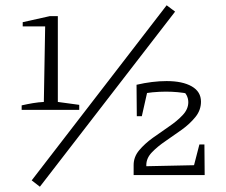

<svg xmlns="http://www.w3.org/2000/svg" viewBox="-20 -663 855 727"><path d="M62 -247V-264Q84 -269 105 -272.5Q126 -276 146 -277L151 -563H66V-579L169 -602H199V-277L280 -266V-247ZM131 44 100 20 611 -643 643 -619ZM486 0V-38Q486 -69 507 -94Q528 -119 558.5 -141Q589 -163 620 -184Q651 -205 672 -227.5Q693 -250 693 -276Q693 -290 686.5 -302.5Q680 -315 662 -327L694 -308Q674 -312 652.5 -314Q631 -316 608 -316Q584 -316 557.5 -313.5Q531 -311 504 -305L497 -342Q527 -349 555.5 -352.5Q584 -356 611 -356Q671 -356 706 -336Q741 -316 741 -278Q741 -246 720 -220Q699 -194 668.5 -172Q638 -150 607 -129Q576 -108 555 -86Q534 -64 534 -38V0ZM505 0V-33L740 -38L741 0ZM705 0 735 -116H754L755 0ZM498 -223 497 -342 544 -343 517 -223Z"/></svg>

Font: Piazzolla Thin ExtraLight
Style: Regular
Weight: 250
Version: Version 2.005